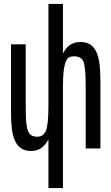

<svg xmlns="http://www.w3.org/2000/svg" viewBox="-20 -757 568 979"><path d="M227 -46Q210 -15 188.5 -1Q167 13 138 13Q81 13 57 -38Q45 -63 40.5 -100.5Q36 -138 36 -186V-531H111V-227Q111 -156 114.5 -127.5Q118 -99 124 -86Q136 -60 169 -60Q188 -60 198 -68.5Q208 -77 214 -89Q221 -107 224 -140.5Q227 -174 227 -227V-737H301V-485Q318 -516 339.5 -529.5Q361 -543 390 -543Q448 -543 471 -493Q483 -468 487.5 -430.5Q492 -393 492 -344V0H417V-304Q417 -372 413.5 -402Q410 -432 405 -444Q393 -470 358 -470Q328 -470 318.5 -449.5Q309 -429 305 -398Q303 -382 302 -362.5Q301 -343 301 -319V202H227Z"/></svg>

Font: PlemolJP
Style: Regular
Weight: 400
Monospace: yes
Version: v2.0.4; ttfautohint (v1.8.4.7-5d5b-dirty) -l 6 -r 45 -G 200 